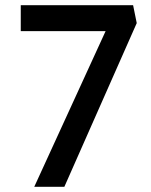

<svg xmlns="http://www.w3.org/2000/svg" viewBox="-20 -720 582 740"><path d="M112 0 387 -600H60V-700H493L507 -631L228 0Z"/></svg>

Font: Mach
Style: Regular
Weight: 400
Version: Version 1.002